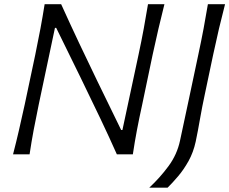

<svg xmlns="http://www.w3.org/2000/svg" viewBox="-20 -733 1089 912"><path d="M42 0Q57.5 -60 70.2 -115.2Q83 -170.5 97.5 -237L147.5 -473Q161.5 -540.5 172 -596.8Q182.5 -653 192 -713H270.5Q314 -617 356.5 -527Q399 -437 441 -350.5L555.5 -115.5H561.5L638 -473Q652.5 -541 662.8 -597Q673 -653 683 -713H761Q746 -653.5 732.8 -597Q719.5 -540.5 705 -473L655.5 -236.5Q641 -170.5 630.5 -115.2Q620 -60 611 0H535Q499 -81 457 -169.2Q415 -257.5 363 -364L247 -600.5H241L164 -236.5Q150 -169.5 139.8 -114.8Q129.5 -60 120.5 0ZM689 158.5Q740 111 780.5 56Q821 1 835 -64.5L877 -261L922 -473.5Q936.5 -541 947 -597Q957.5 -653 967.5 -713H1049Q1033.5 -653 1020.2 -597Q1007 -541 992.5 -473L953.5 -288Q940 -225.5 930.2 -169Q920.5 -112.5 909.5 -60Q898.5 -9.5 875.8 31.5Q853 72.5 826 104.2Q799 136 776 158.5Z"/></svg>

Font: Commissioner Flair Light
Style: Italic
Weight: 300
Italic angle: -12°
Designer: Kostas Bartsokas
Foundry: Kostas Bartsokas
Version: Version 1.000; ttfautohint (v1.8.3)